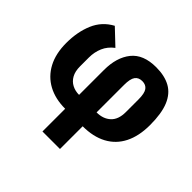

<svg xmlns="http://www.w3.org/2000/svg" viewBox="-176 -731 1124 1124"><g transform="rotate(45 386.5 -168.5)"><path d="M311 200V12Q229 12 169 -20.5Q109 -53 76 -115Q43 -177 43 -265Q43 -357 73.5 -428.5Q104 -500 173 -537L267 -448Q230 -420 213.5 -381.5Q197 -343 197 -299V-225Q197 -184 212 -157Q227 -130 253 -116.5Q279 -103 311 -103V-309Q311 -413 360.5 -475Q410 -537 516 -537Q587 -537 634.5 -510.5Q682 -484 706 -426Q730 -368 730 -272Q730 -181 698 -117.5Q666 -54 604.5 -21Q543 12 456 12V200ZM456 -330V-103Q510 -103 543 -133.5Q576 -164 576 -225V-330Q576 -381 561 -401.5Q546 -422 516 -422Q486 -422 471 -401.5Q456 -381 456 -330Z"/></g></svg>

Font: IBM Plex Sans
Style: Regular
Weight: 400
Designer: Mike Abbink, Paul van der Laan, Pieter van Rosmalen
Foundry: Bold Monday
Version: Version 3.201